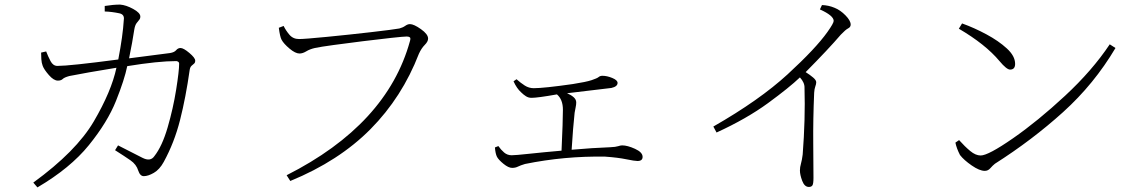

<svg xmlns="http://www.w3.org/2000/svg" viewBox="-20 -776 4990 836"><path d="M481 -122 494 -143Q561 -109 600 -89Q635 -71 652 -96Q686 -139 710 -221.5Q734 -304 747 -385.5Q760 -467 760 -499Q760 -508 748 -510Q669 -510 534 -488Q522 -429 485 -336.5Q448 -244 367 -144Q286 -44 143 40L125 19Q312 -117 388.5 -247.5Q465 -378 487 -481Q352 -459 282 -445Q260 -439 253 -432Q246 -425 232 -425Q214 -425 193 -449Q172 -473 166 -489Q161 -502 160 -518Q159 -534 159 -547L181 -552Q189 -531 200 -510Q211 -489 230 -489Q283 -489 495 -517Q515 -621 519 -689Q523 -713 500 -718Q467 -725 436 -726V-750Q473 -756 503 -756Q529 -754 560 -737Q591 -720 591 -704Q591 -695 586 -689.5Q581 -684 574.5 -675Q568 -666 565 -649Q557 -595 542 -522L720 -545Q739 -548 747 -557.5Q755 -567 766 -567Q779 -567 804.5 -545.5Q830 -524 830 -512Q830 -503 825 -499Q820 -495 814 -489.5Q808 -484 806 -472Q789 -352 764 -253.5Q739 -155 693 -71Q675 -38 650 -23.5Q625 -9 606 -9Q590 -9 582 -33Q574 -60 548 -78Q522 -96 481 -122Z M1282 -606Q1306 -606 1403.5 -615.5Q1501 -625 1596 -636Q1691 -647 1719 -652Q1734 -656 1744.5 -663.5Q1755 -671 1765 -671Q1782 -671 1813 -649Q1844 -627 1844 -608Q1844 -595 1829.5 -580.5Q1815 -566 1804 -542Q1731 -353 1593.5 -214Q1456 -75 1244 12L1228 -13Q1665 -234 1765 -597Q1769 -610 1764.5 -613.5Q1760 -617 1751 -617Q1738 -617 1683 -611Q1628 -605 1559.5 -596.5Q1491 -588 1432.5 -580Q1374 -572 1351 -567Q1329 -562 1313.5 -552.5Q1298 -543 1284 -543Q1266 -543 1240.5 -564.5Q1215 -586 1206 -603Q1199 -616 1194 -655L1215 -663Q1224 -644 1240 -625Q1256 -606 1282 -606Z M2135 -134 2150 -140Q2161 -124 2175 -112Q2189 -100 2208 -100Q2224 -100 2284.5 -106.5Q2345 -113 2425 -120Q2431 -249 2431 -298Q2431 -343 2405 -365Q2321 -350 2294 -350Q2281 -350 2270 -357Q2259 -364 2249 -374Q2230 -391 2216 -422L2229 -431Q2247 -415 2265 -403.5Q2283 -392 2304 -392Q2348 -392 2474 -410Q2532 -419 2556 -427Q2580 -435 2586.5 -440.5Q2593 -446 2603 -446Q2623 -446 2646 -436.5Q2669 -427 2669 -415Q2669 -399 2642 -393Q2573 -385 2449 -370Q2466 -363 2477.5 -353Q2489 -343 2489 -330Q2489 -320 2486.5 -309Q2484 -298 2482 -285Q2475 -221 2469 -124Q2559 -132 2638 -135Q2661 -136 2671.5 -139.5Q2682 -143 2689 -143Q2712 -143 2745 -128Q2778 -113 2778 -93Q2778 -75 2756 -75Q2743 -75 2707 -82.5Q2671 -90 2615 -94Q2438 -97 2266 -62Q2246 -56 2235 -50.5Q2224 -45 2210 -45Q2194 -45 2172.5 -62.5Q2151 -80 2144 -93Q2137 -107 2135 -134Z M3550 -735 3559 -754Q3588 -753 3614 -742Q3639 -732 3661.5 -709Q3684 -686 3684 -669Q3684 -658 3673 -652.5Q3662 -647 3641 -625Q3588 -563 3488 -462Q3507 -450 3520.5 -438.5Q3534 -427 3534 -418Q3534 -410 3530 -399.5Q3526 -389 3525 -372Q3520 -256 3521 -152.5Q3522 -49 3522 -2Q3522 24 3517.5 31Q3513 38 3502 38Q3483 38 3473 11.5Q3463 -15 3463 -34Q3463 -48 3467.5 -63.5Q3472 -79 3475 -103Q3487 -258 3483 -393Q3484 -416 3463 -439Q3417 -395 3324 -327Q3231 -259 3100 -199L3086 -225Q3287 -340 3409.5 -452.5Q3532 -565 3583 -637Q3610 -675 3610 -685Q3610 -708 3550 -735Z M4169 -674Q4222 -655 4275 -626.5Q4328 -598 4364 -565Q4400 -532 4400 -498Q4400 -473 4378 -473Q4363 -473 4332 -510Q4271 -583 4155 -651ZM4812 -583 4837 -567Q4744 -410 4609 -288Q4474 -166 4312 -63Q4302 -55 4292 -43.5Q4282 -32 4268 -32Q4245 -32 4211 -55.5Q4177 -79 4160 -101Q4145 -130 4140 -155L4156 -166Q4181 -138 4204.5 -118.5Q4228 -99 4250 -99Q4283 -99 4391 -174Q4499 -249 4617.5 -359Q4736 -469 4812 -583Z"/></svg>

Font: Minh Nguyen ExtraLight
Style: Regular
Weight: 250
Designer: Ryoko NISHIZUKA 西塚涼子 (kana & ideographs); Frank Grießhammer (Latin, Greek & Cyrillic); Wenlong ZHANG 张文龙 (bopomofo); San
Foundry: Adobe
Version: Version 1.100;July 7, 2023;FontCreator 14.0.0.2814 64-bit